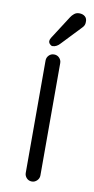

<svg xmlns="http://www.w3.org/2000/svg" viewBox="-82 -737 379 774"><g transform="rotate(10 107.0 -350.5)"><path d="M137 -30Q137 -18 128 -9Q119 0 107 0Q94 0 85.5 -9Q77 -18 77 -30V-490Q77 -502 85.5 -511Q94 -520 107 -520Q120 -520 128.5 -511Q137 -502 137 -490ZM94 -552Q89 -552 83.5 -557.5Q78 -563 78 -570Q78 -576 83 -584L144 -679Q149 -687 157.5 -694Q166 -701 178 -701Q193 -701 202 -693Q211 -685 210 -670Q210 -663 207.5 -657.5Q205 -652 200 -647L125 -568Q119 -561 111 -556.5Q103 -552 94 -552Z"/></g></svg>

Font: zvoove
Style: Regular
Weight: 400
Designer: Vernon Adams (Nunito) & Andrew Paglinawan (Quicksand)
Foundry: zvoove
Version: Version 3.006